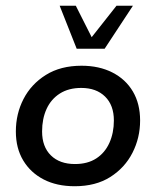

<svg xmlns="http://www.w3.org/2000/svg" viewBox="-20 -636 541 666"><path d="M239 10Q177 10 131.5 -13.5Q86 -37 60.5 -79.5Q35 -122 35 -180Q35 -241 61.5 -292.5Q88 -344 139 -376Q190 -408 263 -408Q324 -408 370 -384.5Q416 -361 441 -318.5Q466 -276 466 -218Q466 -158 439.5 -106Q413 -54 362.5 -22Q312 10 239 10ZM240 -67Q284 -67 314 -86.5Q344 -106 359.5 -140.5Q375 -175 375 -218Q375 -271 344.5 -301Q314 -331 262 -331Q218 -331 187.5 -311.5Q157 -292 141.5 -258Q126 -224 126 -180Q126 -127 156.5 -97Q187 -67 240 -67ZM246 -467 187 -616H243L298 -507L384 -616H441L343 -467Z"/></svg>

Font: Rokkitt SemiBold Medium
Style: Italic
Weight: 500
Italic angle: -9°
Version: Version 3.103